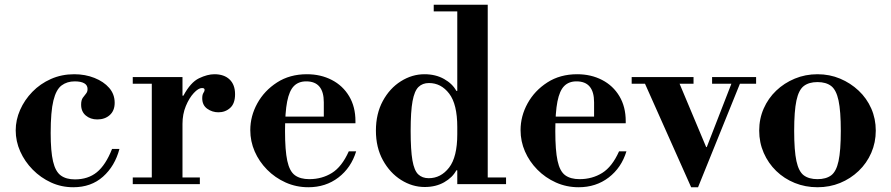

<svg xmlns="http://www.w3.org/2000/svg" viewBox="-20 -774 3746 807"><path d="M288 13Q238 13 194.5 -7Q151 -27 117.5 -61Q84 -95 65 -137.5Q46 -180 46 -226Q46 -270 64.5 -312Q83 -354 116 -388Q149 -422 194 -442Q239 -462 292 -462Q338 -462 377 -446.5Q416 -431 439 -404.5Q462 -378 462 -342Q462 -309 441.5 -290.5Q421 -272 389 -272Q360 -272 340.5 -288.5Q321 -305 321 -334Q321 -353 328 -363Q335 -373 341.5 -380.5Q348 -388 348 -400Q348 -416 334 -424Q320 -432 294 -432Q262 -432 239 -415Q216 -398 204.5 -351.5Q193 -305 193 -215Q193 -138 203 -95.5Q213 -53 235.5 -36.5Q258 -20 295 -20Q350 -20 387 -50Q424 -80 451 -148H482Q463 -76 413 -31.5Q363 13 288 13Z M538 0V-28H618V-422H538V-450H747V-372H751Q781 -428 816.5 -445Q852 -462 881 -462Q922 -462 945 -440Q968 -418 968 -378Q968 -339 947.5 -320.5Q927 -302 898 -302Q872 -302 851 -317Q830 -332 830 -361Q830 -376 835 -383.5Q840 -391 840 -396Q840 -399 838 -401.5Q836 -404 829 -404Q814 -404 794.5 -383Q775 -362 761 -328Q747 -294 747 -253V-28H820V0Z M1276 13Q1225 13 1180.5 -7Q1136 -27 1102.5 -61Q1069 -95 1050.5 -137.5Q1032 -180 1032 -227Q1032 -286 1061.5 -339.5Q1091 -393 1144.5 -427.5Q1198 -462 1270 -462Q1328 -462 1374.5 -438Q1421 -414 1447.5 -369.5Q1474 -325 1474 -265V-256H1134V-284H1341V-344Q1341 -432 1267 -432Q1235 -432 1215.5 -412.5Q1196 -393 1187 -347.5Q1178 -302 1178 -223Q1178 -142 1187.5 -98Q1197 -54 1219.5 -37.5Q1242 -21 1280 -21Q1333 -21 1375 -47Q1417 -73 1446 -138H1477Q1456 -69 1402.5 -28Q1349 13 1276 13Z M1765 12Q1713 12 1666 -17.5Q1619 -47 1589.5 -100.5Q1560 -154 1560 -225Q1560 -296 1589 -349.5Q1618 -403 1665 -432.5Q1712 -462 1764 -462Q1811 -462 1846.5 -442Q1882 -422 1898 -392H1922L1902 -240Q1902 -336 1868 -380.5Q1834 -425 1783 -425Q1756 -425 1739 -408.5Q1722 -392 1714 -349Q1706 -306 1706 -224Q1706 -143 1713.5 -100Q1721 -57 1738 -41Q1755 -25 1782 -25Q1833 -25 1867.5 -69.5Q1902 -114 1902 -210L1922 -58H1898Q1882 -28 1847 -8Q1812 12 1765 12ZM1902 0V-28H2107V0ZM1902 -15V-738H2030V-15ZM1803 -726V-754H2030V-726Z M2412 13Q2361 13 2316.5 -7Q2272 -27 2238.5 -61Q2205 -95 2186.5 -137.5Q2168 -180 2168 -227Q2168 -286 2197.5 -339.5Q2227 -393 2280.5 -427.5Q2334 -462 2406 -462Q2464 -462 2510.5 -438Q2557 -414 2583.5 -369.5Q2610 -325 2610 -265V-256H2270V-284H2477V-344Q2477 -432 2403 -432Q2371 -432 2351.5 -412.5Q2332 -393 2323 -347.5Q2314 -302 2314 -223Q2314 -142 2323.5 -98Q2333 -54 2355.5 -37.5Q2378 -21 2416 -21Q2469 -21 2511 -47Q2553 -73 2582 -138H2613Q2592 -69 2538.5 -28Q2485 13 2412 13Z M2635 -422V-450H2895V-422ZM2973 -422V-450H3158V-422ZM2885 13 2683 -440 2828 -442 2948 -156H2953ZM2885 13 3058 -432H3094L2914 13Z M3416 13Q3365 13 3320.5 -5Q3276 -23 3242.5 -55.5Q3209 -88 3190 -131.5Q3171 -175 3171 -225Q3171 -275 3190 -318Q3209 -361 3242.5 -393Q3276 -425 3320.5 -443.5Q3365 -462 3416 -462Q3467 -462 3511 -443.5Q3555 -425 3589 -393Q3623 -361 3642 -318Q3661 -275 3661 -225Q3661 -175 3642 -131.5Q3623 -88 3589 -55.5Q3555 -23 3511 -5Q3467 13 3416 13ZM3416 -21Q3452 -21 3473.5 -37Q3495 -53 3504.5 -97Q3514 -141 3514 -224Q3514 -307 3504.5 -351.5Q3495 -396 3473.5 -412.5Q3452 -429 3416 -429Q3380 -429 3358.5 -412.5Q3337 -396 3327.5 -351.5Q3318 -307 3318 -224Q3318 -141 3327.5 -97Q3337 -53 3358.5 -37Q3380 -21 3416 -21Z"/></svg>

Font: Libre Bodoni SemiBold
Style: Regular
Weight: 600
Designer: Pablo Impallari, Rodrigo Fuenzalida
Foundry: Impallari Type
Version: Version 2.005;gftools[0.9.23]